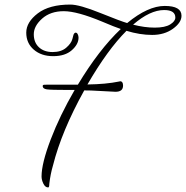

<svg xmlns="http://www.w3.org/2000/svg" viewBox="-20 -777 815 841"><path d="M502 -420Q503 -420 506 -421Q519 -421 519 -402Q519 -375 486 -375L409 -379Q380 -381 349 -381Q250 -203 212 -52Q201 -15 196 28Q196 44 191 44Q178 44 170 27.5Q162 11 162 -4Q162 -61 202 -166Q242 -271 307 -383H276Q203 -383 185.5 -385.5Q168 -388 167 -399Q167 -404 169.5 -405Q172 -406 183 -406H321Q413 -559 509 -650Q482 -659 428 -682Q318 -728 259.5 -728Q201 -728 164.5 -695.5Q128 -663 128 -627Q128 -591 150.5 -570Q173 -549 210.5 -549Q248 -549 270 -568Q292 -587 297 -606L302 -625Q306 -634 311.5 -634Q317 -634 320.5 -627Q324 -620 324 -612Q324 -583 294.5 -557Q265 -531 213 -531Q161 -531 128 -559.5Q95 -588 95 -634Q95 -680 145.5 -718.5Q196 -757 288 -757Q328 -757 418.5 -720.5Q509 -684 537 -676Q628 -751 701.5 -751Q775 -751 775 -708Q775 -678 737.5 -651Q700 -624 646.5 -624Q593 -624 534 -642Q451 -559 363 -407Q444 -408 502 -420ZM699 -733Q637 -733 563 -669Q613 -656 658 -656Q703 -656 725.5 -670Q748 -684 748 -700Q748 -733 699 -733Z"/></svg>

Font: Mrs Saint Delafield
Style: Regular
Weight: 400
Designer: Alejandro Paul
Foundry: Alejandro Paul
Version: Version 1.000